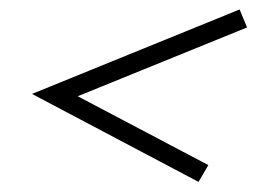

<svg xmlns="http://www.w3.org/2000/svg" viewBox="-20 -480 534 396"><path d="M389.5 -104.8 46 -286.3 474.2 -460.5 489.5 -423.4 140.3 -281.5 409.7 -139.5Z"/></svg>

Font: Playfair 5pt SemiExpanded Light 12pt
Style: Italic
Weight: 300
Italic angle: -15.6°
Version: Version 2.000;gftools[0.9.28]